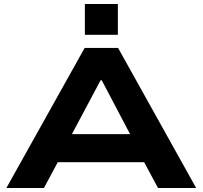

<svg xmlns="http://www.w3.org/2000/svg" viewBox="-20 -946 1019 966"><path d="M12 0 406 -705H574L967 0H775L671 -194L751 -130H225L305 -194L201 0ZM486 -542 322 -234 283 -271H693L654 -234L492 -542ZM407 -771V-926H573V-771Z"/></svg>

Font: Nunito Sans 7pt Expanded ExtraBold
Style: Regular
Weight: 800
Width: 7
Designer: Vernon Adams
Foundry: Vernon Adams
Version: Version 3.101;gftools[0.9.27]